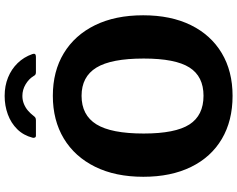

<svg xmlns="http://www.w3.org/2000/svg" viewBox="-116 -880 1006 814"><g transform="rotate(-90 387.0 -473.0)"><path d="M387.6 10Q282.1 10 205 -35.5Q127.9 -81 86.2 -166.1Q44.5 -251.1 44.5 -368.4Q44.5 -487 87.1 -573Q129.6 -659 206.7 -705.5Q283.9 -752 387.8 -752Q491.8 -752 568.4 -705.5Q645.1 -659 687.1 -573.3Q729.2 -487.6 729.2 -369Q729.2 -251.7 687.5 -166.8Q645.8 -82 569 -36Q492.2 10 387.6 10ZM388.1 -113.2Q470.1 -113.2 507.9 -172.9Q545.8 -232.5 545.8 -366.9Q545.8 -504.7 507.3 -567.4Q468.8 -630.2 387.8 -630.2Q305.9 -630.2 266.9 -567.3Q227.9 -504.4 227.9 -366.9Q227.9 -232.8 266.3 -173Q304.7 -113.2 388.1 -113.2ZM553.3 -823.7H487.7Q482.5 -823.7 478.7 -825.4Q475 -827.1 470.8 -834.7Q459.3 -853.7 436.5 -867.4Q413.7 -881.1 387.3 -881.1Q369 -881.1 352.9 -874.4Q336.8 -867.7 324.9 -857.3Q313 -846.9 304.4 -835.7Q299.3 -828.8 295.5 -826.3Q291.7 -823.7 283.9 -823.7H218.9Q212.8 -823.7 210.9 -828.1Q209 -832.5 210 -837.4Q220.2 -876.8 246.3 -903Q272.3 -929.3 309 -942.8Q345.7 -956.3 387.3 -956.3Q430.1 -956.3 465.5 -941.9Q500.8 -927.6 526.4 -901.3Q552 -875 564.6 -839.1Q570.4 -823.7 553.3 -823.7Z"/></g></svg>

Font: Libre Franklin Thin
Style: Regular
Weight: 100
Designer: Pablo Impallari, Rodrigo Fuenzalida, Nhung Nguyen
Foundry: Impallari Type
Version: Version 3.000